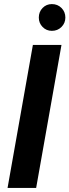

<svg xmlns="http://www.w3.org/2000/svg" viewBox="-20 -920 340 940"><path d="M17 0 141 -700H281L157 0ZM234 -769Q207 -769 188.5 -788Q170 -807 170 -834Q170 -862 188.5 -881Q207 -900 234 -900Q262 -900 281 -881Q300 -862 300 -834Q300 -807 281 -788Q262 -769 234 -769Z"/></svg>

Font: DM Sans 28pt ExtraBold
Style: Italic
Weight: 800
Italic angle: -10°
Version: Version 4.004;gftools[0.9.30]